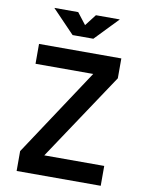

<svg xmlns="http://www.w3.org/2000/svg" viewBox="-97 -965 779 1032"><g transform="rotate(10 293.0 -449.0)"><path d="M66.9 0V-108.4L381.8 -585H66.9V-693.4H516.1V-585L198.7 -108.4H525.9V0ZM236.3 -771.5 114.3 -898.4H244.6L293 -835.9L341.3 -898.4H471.7L349.6 -771.5Z"/></g></svg>

Font: Cascadia Mono PL SemiBold
Style: Regular
Weight: 600
Monospace: yes
Designer: Aaron Bell
Foundry: Saja Typeworks
Version: Version 2404.023; ttfautohint (v1.8.4)